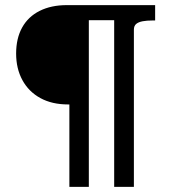

<svg xmlns="http://www.w3.org/2000/svg" viewBox="-20 -730 662 750"><path d="M327 0V-710H241Q180 -710 135 -687.5Q90 -665 66.5 -622.5Q43 -580 43 -521Q43 -462 67.5 -417Q92 -372 137.5 -347Q183 -322 246 -322H251V0ZM454 -710H286V-651H454ZM503 0V-614Q503 -629 512 -636.5Q521 -644 537.5 -647Q554 -650 575 -650H586V-710H426V0Z"/></svg>

Font: Roboto Serif SemiCondensed Medium
Style: Regular
Weight: 500
Width: 4
Designer: Greg Gazdowicz
Foundry: Commercial Type
Version: Version 1.007